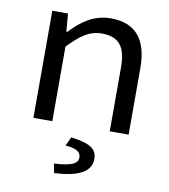

<svg xmlns="http://www.w3.org/2000/svg" viewBox="-91 -659 883 1001"><g transform="rotate(10 350.0 -158.0)"><path d="M107 -567V0H207V-395C271 -461 317 -495 383 -495C475 -495 511 -445 511 -339V0H611V-351C611 -502 548 -581 415 -581C326 -581 261 -534 203 -472H198L190 -567ZM254 216 263 265C387 259 457 226 457 157C457 104 422 79 319 66L297 113C351 117 379 131 379 162C379 193 350 211 254 216Z"/></g></svg>

Font: Kawkab Mono Light
Style: Bold
Weight: 400
Monospace: yes
Designer: Abdullah Arif
Foundry: Abdullah Arif
Version: Version 1.000;PS 000.500;hotconv 1.0.88;makeotf.lib2.5.64775